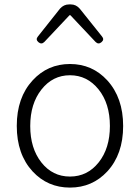

<svg xmlns="http://www.w3.org/2000/svg" viewBox="-20 -837 634 870"><path d="M297 13Q196 13 128 -60Q56 -138 56 -266.5Q56 -395 128 -473Q196 -547 297 -547Q398 -547 466 -473Q538 -394 538 -266Q538 -138 466 -60Q398 13 297 13ZM297 -37Q376 -37 427 -101Q478 -165 478 -266Q478 -368 426.5 -432Q375 -496 297 -496Q219 -496 168 -431.5Q117 -367 117 -266Q117 -165 167.5 -101Q218 -37 297 -37ZM152 -672 252 -798Q269 -817 293 -817H301Q325 -817 342 -797L390 -737L442 -672Q454 -658 440 -646Q426 -634 413 -647L299 -768H295L181 -647Q168 -634 154 -646Q140 -658 152 -672Z"/></svg>

Font: GenSenRounded TW L
Style: Regular
Weight: 300
Version: Version 1.501;PS 1;hotconv 16.6.51;makeotf.lib2.5.65220